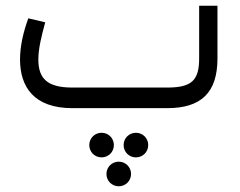

<svg xmlns="http://www.w3.org/2000/svg" viewBox="-20 -378 840 671"><path d="M676 -174C676 -97 650 -72 564 -72H233C147 -72 114 -102 114 -170C114 -208 125 -252 138 -300L79 -314C61 -265 50 -216 50 -170C50 -75 98 0 233 0H564C683 0 740 -54 740 -174V-358H676ZM378 129C378 105 359 86 335 86C311 86 292 105 292 129C292 153 311 172 335 172C359 172 378 153 378 129ZM455 86C431 86 412 105 412 129C412 153 431 172 455 172C479 172 498 153 498 129C498 105 479 86 455 86ZM395 187C371 187 352 206 352 230C352 254 371 273 395 273C419 273 438 254 438 230C438 206 419 187 395 187Z"/></svg>

Font: UULA Sans
Style: Regular
Weight: 400
Designer: Mohamed Gaber, Laura Garcia Mut
Foundry: Kief Type Foundry
Version: Version 3.006;hotconv 1.0.109;makeotfexe 2.5.65596